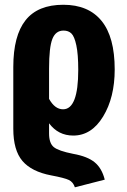

<svg xmlns="http://www.w3.org/2000/svg" viewBox="-20 -568 535 810"><path d="M289.1 81.1Q349.1 91.8 379.4 116.7Q409.7 141.6 421.9 189.9L295.9 222.2Q288.6 200.2 270.8 191.4Q252.9 182.6 195.8 171.9Q113.3 156.2 74.7 111.1Q36.1 65.9 36.1 -24.9V-285.2Q36.1 -417.5 87.9 -482.7Q139.6 -547.9 247.1 -547.9Q353 -547.9 408.4 -480Q463.9 -412.1 463.9 -274.9Q463.9 -156.7 415 -76.4Q366.2 3.9 289.1 3.9Q225.6 3.9 187 -47.9V-4.9Q187 36.1 206.8 52.5Q226.6 68.8 289.1 81.1ZM248 -439Q214.8 -439 200.9 -403.6Q187 -368.2 187 -278.8V-150.9Q211.4 -106.9 246.1 -106.9Q310.1 -106.9 310.1 -272.9Q310.1 -339.4 302 -377Q293.9 -414.6 281.2 -426.8Q268.6 -439 248 -439Z"/></svg>

Font: Fira Sans Compressed
Style: Bold
Weight: 700
Width: 1
Designer: Carrois Corporate & Edenspiekermann AG
Foundry: Carrois Corporate GbR & Edenspiekermann AG
Version: Version 4.203;PS 004.203;hotconv 1.0.88;makeotf.lib2.5.64775